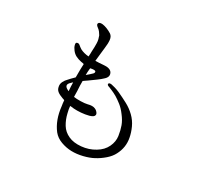

<svg xmlns="http://www.w3.org/2000/svg" viewBox="-123 -890 1246 1095"><g transform="rotate(20 500.0 -342.5)"><path d="M259 -300Q239 -320 269 -338Q272 -340 274.5 -342Q277 -344 280 -345Q278 -332 276 -318Q274 -304 273 -289Q269 -291 266 -294Q263 -297 259 -300ZM357 -454Q378 -453 378 -445Q378 -437 370 -432Q366 -429 355.5 -422.5Q345 -416 333 -409Q335 -419 337 -429Q339 -439 342 -448Q344 -452 344 -454Q348 -454 351.5 -454Q355 -454 357 -454ZM651 -287Q630 -316 602 -338Q574 -360 542 -382Q522 -395 511.5 -399.5Q501 -404 490 -409Q485 -411 478.5 -411Q472 -411 471 -407Q468 -402 472 -397.5Q476 -393 483 -390Q489 -386 502.5 -377.5Q516 -369 533 -355Q550 -340 568 -320Q586 -300 601 -270Q618 -238 623 -209.5Q628 -181 627 -146Q626 -111 603.5 -79Q581 -47 539 -31Q496 -14 447.5 -18Q399 -22 369 -43Q338 -64 325 -97Q312 -130 310 -168Q308 -192 310 -213Q316 -212 322.5 -210Q329 -208 335 -206Q355 -201 381 -198.5Q407 -196 432 -198Q461 -201 465 -214Q468 -221 462 -232Q456 -243 447 -248Q431 -259 400 -256Q384 -255 357 -259Q330 -263 313 -269Q314 -279 316 -288.5Q318 -298 319 -308Q322 -340 328 -371Q334 -374 340.5 -377Q347 -380 354 -383Q379 -395 402.5 -406.5Q426 -418 439 -427Q470 -445 460 -472Q451 -495 406 -498Q380 -500 357 -504Q363 -526 370 -549Q377 -572 382 -590Q392 -621 393.5 -643.5Q395 -666 382 -679Q369 -691 353.5 -700.5Q338 -710 325 -714Q303 -720 297 -709Q292 -700 307 -685Q314 -678 319.5 -667.5Q325 -657 328 -648Q330 -638 331 -626Q332 -614 330 -601Q328 -588 325.5 -575Q323 -562 319 -546Q318 -538 316 -530.5Q314 -523 312 -514Q281 -522 260 -538Q249 -548 241 -558Q233 -568 221 -564Q215 -562 216 -548Q217 -534 226 -517Q235 -500 249 -489.5Q263 -479 283 -471Q288 -470 292 -468Q296 -466 301 -464Q297 -448 293 -426.5Q289 -405 284 -377Q271 -368 260.5 -360.5Q250 -353 243 -347Q232 -340 221 -325.5Q210 -311 211 -293Q211 -276 221.5 -264Q232 -252 255 -239Q258 -238 261 -236Q264 -234 267 -232Q266 -223 265.5 -213.5Q265 -204 265 -195Q259 -109 292 -46Q308 -17 339 1Q370 19 404 26Q438 33 477 30.5Q516 28 546 18Q577 8 607 -10Q637 -28 654 -51Q691 -99 690 -158Q690 -189 681 -223.5Q672 -258 651 -287Z"/></g></svg>

Font: Hannari
Style: Regular
Weight: 400
Version: Version 1.12